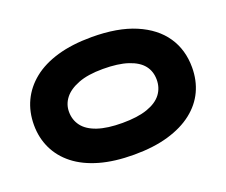

<svg xmlns="http://www.w3.org/2000/svg" viewBox="-92 -639 934 795"><g transform="rotate(-20 375.5 -242.0)"><path d="M376 17Q290 17 225 -1.5Q160 -20 116 -54.5Q72 -89 49.5 -136.5Q27 -184 27 -240Q27 -298 49.5 -345.5Q72 -393 115.5 -428Q159 -463 224 -482Q289 -501 375 -501Q490 -501 567.5 -468Q645 -435 684.5 -377Q724 -319 724 -241Q724 -184 702 -137Q680 -90 636 -55.5Q592 -21 527 -2Q462 17 376 17ZM375 -123Q442 -123 485 -138Q528 -153 548.5 -180Q569 -207 569 -243Q569 -280 548.5 -306Q528 -332 484.5 -346.5Q441 -361 374 -361Q308 -361 265.5 -344.5Q223 -328 202.5 -301.5Q182 -275 182 -242Q182 -206 202.5 -179Q223 -152 266 -137.5Q309 -123 375 -123Z"/></g></svg>

Font: Fredoka Expanded SemiBold
Style: Regular
Weight: 600
Width: 7
Designer: Ben Nathan
Foundry: Milena B. Brandão, Ben Nathan
Version: Version 2.001